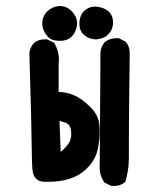

<svg xmlns="http://www.w3.org/2000/svg" viewBox="-20 -607 540 641"><path d="M410.2 -111.3V-78.1Q410.2 -39.1 398.4 0Q387.7 8.8 378.4 11.2Q369.1 13.7 363.3 13.7Q357.4 13.7 351.6 13.7L328.1 2L327.1 0Q312.5 -21.5 312.5 -48.8Q312.5 -50.8 313 -64.9Q313.5 -79.1 315.4 -432.6V-433.6Q317.4 -452.1 330.1 -466.8Q346.7 -479.5 368.2 -479.5Q371.1 -479.5 377 -479.5L399.4 -467.8Q413.1 -452.1 413.1 -430.7Q413.1 -427.7 412.1 -351.6Q410.2 -195.3 410.2 -111.3ZM88.9 -36.1Q85.9 -63.5 85.9 -114.3Q85.9 -165 78.1 -428.7Q78.1 -428.7 78.1 -429.7Q80.1 -448.2 92.8 -462.9Q107.4 -475.6 128.9 -475.6Q131.8 -475.6 137.7 -475.6L161.1 -463.9Q176.8 -436.5 176.8 -408.2Q176.8 -402.3 175.8 -394.5V-299.8Q201.2 -299.8 224.6 -290Q252 -279.3 281.2 -250Q305.7 -225.6 310.5 -199.2Q312.5 -186.5 312.5 -176.8Q312.5 -167 312.5 -156.2Q312.5 -145.5 308.6 -121.1Q301.8 -68.4 256.8 -33.2Q214.8 0 139.6 0Q134.8 0 130.9 0Q110.4 0 100.6 -10.3Q90.8 -20.5 88.9 -36.1ZM217.8 -159.2Q217.8 -185.5 205.1 -194.3Q196.3 -199.2 178.7 -203.1L182.6 -99.6Q205.1 -119.1 212.9 -134.8Q217.8 -146.5 217.8 -159.2ZM121.1 -528.3Q121.1 -558.6 146.5 -576.2Q163.1 -586.9 179.7 -586.9Q209 -586.9 227.5 -559.6Q237.3 -545.9 237.3 -529.8Q237.3 -513.7 228.5 -497.1Q213.9 -470.7 180.7 -470.7Q174.8 -470.7 168.9 -471.7Q152.3 -471.7 139.6 -484.4L132.8 -493.2Q121.1 -509.8 121.1 -528.3ZM260.7 -570.3 266.6 -575.2Q280.3 -585 297.9 -585Q307.6 -585 317.4 -582Q357.4 -570.3 357.4 -532.2Q357.4 -507.8 340.8 -492.2Q335 -485.4 328.1 -482.4Q321.3 -479.5 317.4 -478.5Q306.6 -475.6 299.8 -475.6Q282.2 -475.6 267.6 -485.4Q245.1 -499 245.1 -526.9Q245.1 -554.7 260.7 -570.3Z"/></svg>

Font: JasonHandwriting2
Style: SemiBold
Weight: 600
Version: Version 1.04.7